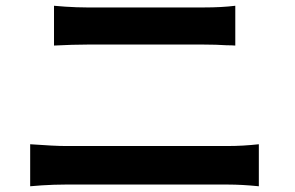

<svg xmlns="http://www.w3.org/2000/svg" viewBox="-20 -681 1017 663"><path d="M205.1 -658Q246.3 -655.3 279.5 -655.3H685.1Q745.6 -655.3 792.5 -661.1V-523.7Q778.8 -524.7 762.2 -524.7Q726.8 -527.1 685.1 -527.1H280.3Q232.4 -527.1 166.5 -523.7V-661.1Q179.9 -659.7 205.1 -658ZM205.1 -176.8H767.6Q818.4 -176.8 873.8 -182.9V-37.8Q815.2 -43.7 767.6 -43.7H205.1Q168 -43.7 124.8 -41L84.2 -37.8V-182.9Q170.2 -176.8 205.1 -176.8Z"/></svg>

Font: Min Sans VF VF
Style: Regular
Weight: 400
Designer: Jinseong-Kim, NotoSansCJK, Nunito
Foundry: Jinseong-Kim
Version: Version 1.420;Glyphs 3.1.2 (3151)